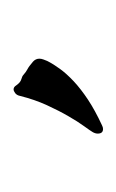

<svg xmlns="http://www.w3.org/2000/svg" viewBox="36 -579 172 284"><g transform="rotate(-90 122.0 -437.0)"><path d="M172.9 -474.1Q177.2 -470.2 177.2 -464.8Q177.2 -461.9 176 -458.7Q174.8 -455.6 173.8 -453.1Q169.4 -444.3 162.1 -434.3Q154.8 -424.3 143.6 -413.8Q132.3 -403.3 116.5 -392.8Q100.6 -382.3 78.6 -372.1Q75.7 -370.6 73.2 -370.6Q66.4 -370.6 66.4 -378.4Q66.4 -382.3 68.8 -386.2Q70.8 -389.6 77.4 -398.7Q84 -407.7 92 -421.6Q100.1 -435.5 108.4 -453.6Q116.7 -471.7 122.1 -493.2Q123 -498 126.2 -500.5Q129.4 -502.9 131.8 -502.9Q135.3 -502.9 137.7 -499Q142.1 -492.7 146.7 -491.5Q151.4 -490.2 153.3 -488.3Q157.7 -484.4 161.6 -482.4Q165.5 -480.5 172.9 -474.1Z"/></g></svg>

Font: Engagement
Style: Regular
Weight: 400
Designer: Astigmatic (AOETI)
Foundry: Astigmatic (AOETI)
Version: Version 1.000